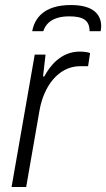

<svg xmlns="http://www.w3.org/2000/svg" viewBox="-20 -743 422 763"><path d="M262 -723C152 -723 117 -668 108 -619H152C159 -641 180 -678 255 -678C308 -678 336 -664 336 -619H380C381 -626 382 -632 382 -639C382 -682 355 -723 262 -723ZM26 0H84L137 -304C153 -397 210 -480 299 -480H330L338 -532C332 -535 316 -538 297 -538C221 -538 177 -479 156 -439H151L161 -526H118Z"/></svg>

Font: Archivo ExtraLight
Style: Italic
Weight: 200
Italic angle: -10°
Designer: Hector Gatti
Foundry: Omnibus-Type
Version: Version 2.001